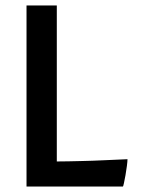

<svg xmlns="http://www.w3.org/2000/svg" viewBox="-20 -683 525 703"><path d="M77.1 -663.1H188V-91.8Q208.5 -91.8 230.7 -92.3Q252.9 -92.8 275.1 -93.3Q297.4 -93.8 318.6 -94.5Q339.8 -95.2 358.9 -96.2Q403.8 -98.1 446.8 -100.1Q446.8 -91.8 444.6 -75.2Q442.4 -58.6 439.5 -41.7Q436.5 -24.9 433.8 -12.5Q431.2 0 429.7 0H77.1Z"/></svg>

Font: Basic
Style: Regular
Weight: 400
Designer: Magnus Gaarde
Foundry: Magnus Gaarde
Version: Version 1.003; ttfautohint (v1.1) -l 6 -r 16 -G 0 -x 16 -D l